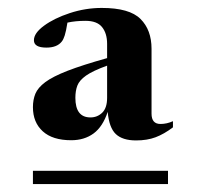

<svg xmlns="http://www.w3.org/2000/svg" viewBox="-20 -747 502 484"><path d="M416 -426Q393.5 -409 372.2 -401Q351 -393 323 -393Q289 -393 272 -409Q255 -425 251.5 -465Q239 -427.5 215.8 -410.5Q192.5 -393.5 159.5 -393.5Q112.5 -393.5 87.8 -416Q63 -438.5 63 -477Q63 -495.5 69.2 -510.8Q75.5 -526 94.2 -540Q113 -554 150.2 -568.5Q187.5 -583 250 -600.5V-636.5Q250 -663 237.2 -678.8Q224.5 -694.5 195.5 -694.5Q170.5 -694.5 150 -690Q146.5 -668 143.2 -657.8Q140 -647.5 135.5 -642Q123.5 -627 97 -627Q65.5 -627 65.5 -645.5Q65.5 -663.5 91 -682.2Q116.5 -701 156 -714Q195.5 -727 236.5 -727Q306.5 -727 334.2 -699.2Q362 -671.5 362 -624V-460.5Q362 -434.5 384.5 -434.5Q400.5 -434.5 416 -441.5ZM170 -500.5Q170 -451 208 -451Q225.5 -451 237.8 -463Q250 -475 250 -500.5V-581.5Q214 -568.5 197 -556.5Q180 -544.5 175 -531.2Q170 -518 170 -500.5ZM63 -283V-316.5H403.5V-283Z"/></svg>

Font: Newsreader Display SemiBold
Style: Regular
Weight: 600
Designer: Hugues Gentile
Foundry: Production Type
Version: Version 1.001